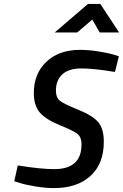

<svg xmlns="http://www.w3.org/2000/svg" viewBox="-20 -951 629 982"><path d="M568 -583Q460 -601 396 -601Q332 -601 299 -571Q266 -541 266 -487Q266 -453 285.5 -436.5Q305 -420 379.5 -390Q454 -360 482.5 -326Q511 -292 511 -226Q511 -113 442.5 -51Q374 11 257 11Q212 11 161 2.5Q110 -6 82 -15L53 -24L71 -105Q186 -86 258 -86Q397 -86 397 -213Q397 -248 378 -264.5Q359 -281 287.5 -310Q216 -339 184.5 -374.5Q153 -410 153 -475Q153 -574 217 -635Q281 -696 389 -696Q434 -696 483.5 -688Q533 -680 560 -672L588 -663ZM260 -785 430 -931H493L589 -785H490L452 -851L375 -785Z"/></svg>

Font: Titillium Web SemiBold
Style: Italic
Weight: 600
Italic angle: -13°
Version: Version 1.002;PS 57.000;hotconv 1.0.70;makeotf.lib2.5.55311